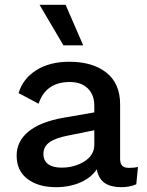

<svg xmlns="http://www.w3.org/2000/svg" viewBox="-20 -766 610 796"><path d="M552 -74 545 -2Q518 10 483 10Q440 10 414.5 -7Q389 -24 381 -64Q358 -29 313 -9.5Q268 10 212 10Q139 10 94 -24Q49 -58 49 -121Q49 -180 98 -220.5Q147 -261 244 -278L371 -300V-327Q371 -373 344 -399.5Q317 -426 269 -426Q170 -426 140 -336L57 -380Q75 -440 130.5 -475Q186 -510 267 -510Q364 -510 421 -465Q478 -420 478 -333V-107Q478 -88 486.5 -79Q495 -70 515 -70Q537 -70 552 -74ZM371 -166V-226L262 -204Q210 -194 185 -176Q160 -158 160 -128Q160 -100 179.5 -85.5Q199 -71 235 -71Q289 -71 330 -97Q371 -123 371 -166ZM325 -578H243L144 -746H252Z"/></svg>

Font: Work Sans Medium
Style: Regular
Weight: 500
Designer: Wei Huang
Foundry: Wei Huang
Version: Version 1.500